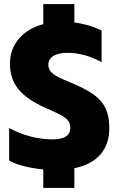

<svg xmlns="http://www.w3.org/2000/svg" viewBox="-20 -822 583 945"><path d="M193 12Q143 7 98.5 -4Q54 -15 25 -32V-192Q76 -164 131.5 -150Q187 -136 238 -136Q283 -136 304.5 -150.5Q326 -165 326 -193Q326 -215 314.5 -229Q303 -243 280 -255.5Q257 -268 204 -291Q112 -332 70.5 -383Q29 -434 29 -508Q29 -580 73 -631.5Q117 -683 193 -703V-802H346V-711Q416 -703 480 -672V-516Q396 -562 312 -562Q269 -562 243.5 -547Q218 -532 218 -503Q218 -483 230.5 -469Q243 -455 266.5 -443Q290 -431 341 -410Q409 -381 446.5 -352.5Q484 -324 501 -286Q518 -248 518 -191Q518 -113 475 -62.5Q432 -12 346 6V103H193Z"/></svg>

Font: Readiness
Style: Bold
Weight: 700
Designer: Katatrad Team
Foundry: CadsonDemak
Version: Version 1.00;January 16, 2020;FontCreator 12.0.0.2550 64-bit